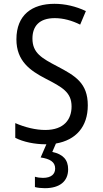

<svg xmlns="http://www.w3.org/2000/svg" viewBox="-20 -746 540 1006"><path d="M219 10H223L193 79C241 86 269 102 269 137C269 166 249 186 205 186C191 186 176 184 163 180V234C176 238 197 240 215 240C293 240 337 204 337 141C337 91 310 62 254 50L273 6C377 -12 440 -81 440 -194C440 -311 374 -349 281 -398C199 -441 150 -468 150 -544C150 -608 185 -651 267 -651C312 -651 358 -638 400 -617L430 -688C377 -713 321 -726 265 -726C148 -726 66 -668 66 -540C66 -426 138 -376 219 -334C306 -289 355 -263 355 -188C355 -121 316 -65 217 -65C167 -65 110 -79 60 -101V-24C102 -2 163 10 219 10Z"/></svg>

Font: Noto Sans Mono ExtraCondensed
Style: Regular
Weight: 400
Width: 2
Designer: Monotype Design Team
Foundry: Monotype Imaging Inc.
Version: Version 2.014